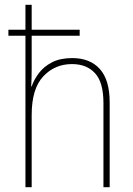

<svg xmlns="http://www.w3.org/2000/svg" viewBox="-20 -780 555 800"><path d="M112 -760V-656H312V-631H112V-495Q112 -472 111.5 -455.5Q111 -439 110 -420H112Q122 -449 142.5 -476Q163 -503 197 -520.5Q231 -538 281 -538Q355 -538 396 -492.5Q437 -447 437 -353V0H411V-351Q411 -437 376 -475Q341 -513 280 -513Q208 -513 160 -461.5Q112 -410 112 -301V0H86V-631H15V-656H86V-760Z"/></svg>

Font: Noto Sans Telugu SemiCondensed Thin
Style: Regular
Weight: 100
Width: 4
Designer: Jelle Bosma - Monotype Design Team
Foundry: Monotype Imaging Inc.
Version: Version 2.005; ttfautohint (v1.8.4.7-5d5b)